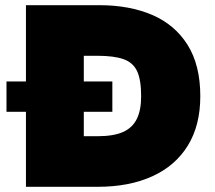

<svg xmlns="http://www.w3.org/2000/svg" viewBox="-20 -720 827 740"><path d="M5 -289V-406H413V-289ZM80 0V-700H363Q479 -700 566.5 -662.5Q654 -625 703 -547Q752 -469 752 -349Q752 -237 704 -159Q656 -81 567 -40.5Q478 0 356 0ZM303 -195H356Q417 -195 453.5 -211Q490 -227 507 -261Q524 -295 524 -349Q524 -412 508.5 -445.5Q493 -479 456 -492Q419 -505 356 -505H303Z"/></svg>

Font: REM Medium Black
Style: Regular
Weight: 900
Version: Version 1.005;gftools[0.9.28]